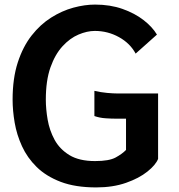

<svg xmlns="http://www.w3.org/2000/svg" viewBox="-20 -804 780 838"><path d="M400 14Q309 14 245.2 -10.2Q181.5 -34.5 140.2 -75Q99 -115.5 76 -165.8Q53 -216 44 -268.8Q35 -321.5 35 -369Q35 -462 57.5 -531.2Q80 -600.5 118 -649Q156 -697.5 203.2 -727.2Q250.5 -757 300 -770.5Q349.5 -784 395 -784Q461 -784 514.8 -765Q568.5 -746 606.8 -716.2Q645 -686.5 665 -653L572 -570Q548 -615 499.2 -642Q450.5 -669 394 -669Q360 -669 322.8 -653.2Q285.5 -637.5 253 -602.2Q220.5 -567 200.2 -509.8Q180 -452.5 180 -369Q180 -328 188 -281.5Q196 -235 218.2 -194Q240.5 -153 283 -127Q325.5 -101 395 -101Q456 -101 484.5 -116.5Q513 -132 530 -149.5V-286H490Q465.5 -286 440.2 -287.8Q415 -289.5 392 -297.5V-407.5Q420 -401 447.2 -398.5Q474.5 -396 494 -396H670V-110.5Q659.5 -84 623.2 -55Q587 -26 530 -6Q473 14 400 14Z"/></svg>

Font: Junction
Style: Bold
Weight: 700
Designer: Caroline Hadilaksono
Foundry: Caroline Hadilaksono, Tyler Finck, The League of Moveable Type
Version: Version 2.000; ttfautohint (v1.8.3)